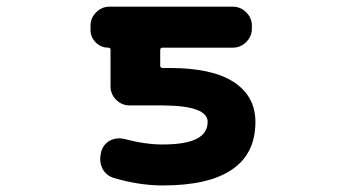

<svg xmlns="http://www.w3.org/2000/svg" viewBox="-20 -569 1040 581"><path d="M472.7 -7.8Q401.4 -7.8 325.2 -30.3Q301.8 -37.1 290 -58.6Q283.2 -73.2 283.2 -87.9Q283.2 -95.7 285.2 -104.5L286.1 -109.4Q292 -131.8 312.5 -143.6Q326.2 -150.4 340.8 -150.4Q348.6 -150.4 356.4 -148.4Q419.9 -131.8 471.7 -131.8Q542 -131.8 576.2 -149.4Q608.4 -167 608.4 -200.2Q608.4 -249 473.6 -250H372.1Q348.6 -250 331.5 -267.1Q314.5 -284.2 314.5 -307.6V-418Q314.5 -424.8 307.6 -424.8Q285.2 -424.8 269.5 -440.9Q253.9 -457 253.9 -478.5V-491.2Q253.9 -514.6 271 -531.7Q288.1 -548.8 311.5 -548.8H684.6Q708 -548.8 725.1 -531.7Q742.2 -514.6 742.2 -491.2V-482.4Q742.2 -459 725.1 -441.9Q708 -424.8 684.6 -424.8H472.7Q464.8 -424.8 464.8 -418V-370.1Q464.8 -363.3 472.7 -363.3H493.2Q621.1 -363.3 686.5 -321.3Q752.9 -278.3 752.9 -200.2Q752.9 -103.5 681.6 -55.7Q611.3 -7.8 472.7 -7.8Z"/></svg>

Font: Rounded Mgen+ 2m bold
Style: Bold
Weight: 700
Designer: [Source Han Sans]
Ryoko NISHIZUKA  (kana & ideographs); Paul D. Hunt (Latin, Greek & Cyrillic); Wenlong ZHANG  (bopomofo
Version: Version 1.059.20150602